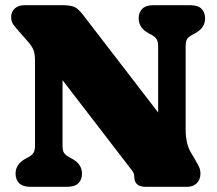

<svg xmlns="http://www.w3.org/2000/svg" viewBox="-20 -720 836 740"><path d="M296 -51Q296 -27.5 282 -13.8Q268 0 238.5 0H97.5Q68 0 54 -13.8Q40 -27.5 40 -51Q40 -87.5 78 -108L89 -114Q103 -121.5 109 -130.8Q115 -140 115 -161V-483Q115 -513.5 108.8 -528Q102.5 -542.5 89 -558L54 -598Q40 -614 31.5 -625.2Q23 -636.5 23 -654.5Q23 -675 37.2 -687.5Q51.5 -700 74 -700H221Q245 -700 261.8 -695.2Q278.5 -690.5 299 -664L589.5 -286.5V-539Q589.5 -560 583.5 -569.2Q577.5 -578.5 563.5 -586L552.5 -592Q514.5 -612.5 514.5 -649Q514.5 -672.5 528.5 -686.2Q542.5 -700 572 -700H713Q742.5 -700 756.5 -686.2Q770.5 -672.5 770.5 -649Q770.5 -612.5 732.5 -592L721.5 -586Q706.5 -578 701 -569.2Q695.5 -560.5 695.5 -539V-222Q695.5 -167 714.5 -134.5L731.5 -105.5Q743.5 -85 748 -74.8Q752.5 -64.5 752.5 -50.5Q752.5 -27.5 738.2 -13.8Q724 0 701.5 0H541Q497.5 0 497.5 -39.5Q497.5 -52 489.2 -62.5Q481 -73 461.5 -98.5L221 -411V-161Q221 -139.5 226.5 -131Q232 -122.5 247 -114L258 -108Q296 -87.5 296 -51Z"/></svg>

Font: Fraunces 9pt SuperSoft Black
Style: Regular
Weight: 900
Version: Version 1.000;[b76b70a41]